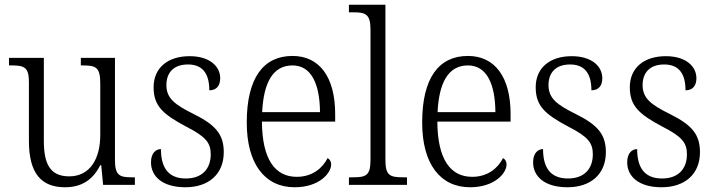

<svg xmlns="http://www.w3.org/2000/svg" viewBox="-20 -780 3016 810"><path d="M254 10C323 10 371 -20 403 -83H407L415 0H549V-32H537C487 -32 465 -38 465 -103V-536H321V-504H329C384 -504 403 -497 403 -428V-210C403 -112 361 -36 272 -36C189 -36 165 -92 165 -186V-536H18V-504H28C82 -504 102 -497 102 -434V-185C102 -49 154 10 254 10Z M762 10C860 10 924 -45 924 -138C924 -211 892 -252 797 -299C718 -338 682 -365 682 -421C682 -471 710 -508 773 -508C832 -508 863 -473 863 -399C893 -399 909 -418 909 -450C909 -499 866 -543 780 -543C688 -543 628 -494 628 -412C628 -333 667 -298 767 -245C849 -203 869 -177 869 -129C869 -68 833 -27 764 -27C686 -27 659 -78 659 -151C639 -151 617 -136 617 -95C617 -37 664 10 762 10Z M1223 10C1326 10 1377 -49 1377 -86C1377 -100 1370 -109 1362 -113C1341 -71 1298 -34 1232 -34C1140 -34 1086 -108 1085 -267H1394V-299C1394 -456 1327 -544 1214 -544C1091 -544 1021 -451 1021 -263C1021 -89 1097 10 1223 10ZM1330 -307H1086C1092 -431 1131 -504 1214 -504C1294 -504 1329 -425 1330 -307Z M1452 0H1697V-32H1682C1625 -32 1606 -39 1606 -105V-760H1452V-728H1472C1521 -728 1543 -721 1543 -656V-105C1543 -39 1524 -32 1468 -32H1452Z M1963 10C2066 10 2117 -49 2117 -86C2117 -100 2110 -109 2102 -113C2081 -71 2038 -34 1972 -34C1880 -34 1826 -108 1825 -267H2134V-299C2134 -456 2067 -544 1954 -544C1831 -544 1761 -451 1761 -263C1761 -89 1837 10 1963 10ZM2070 -307H1826C1832 -431 1871 -504 1954 -504C2034 -504 2069 -425 2070 -307Z M2374 10C2472 10 2536 -45 2536 -138C2536 -211 2504 -252 2409 -299C2330 -338 2294 -365 2294 -421C2294 -471 2322 -508 2385 -508C2444 -508 2475 -473 2475 -399C2505 -399 2521 -418 2521 -450C2521 -499 2478 -543 2392 -543C2300 -543 2240 -494 2240 -412C2240 -333 2279 -298 2379 -245C2461 -203 2481 -177 2481 -129C2481 -68 2445 -27 2376 -27C2298 -27 2271 -78 2271 -151C2251 -151 2229 -136 2229 -95C2229 -37 2276 10 2374 10Z M2771 10C2869 10 2933 -45 2933 -138C2933 -211 2901 -252 2806 -299C2727 -338 2691 -365 2691 -421C2691 -471 2719 -508 2782 -508C2841 -508 2872 -473 2872 -399C2902 -399 2918 -418 2918 -450C2918 -499 2875 -543 2789 -543C2697 -543 2637 -494 2637 -412C2637 -333 2676 -298 2776 -245C2858 -203 2878 -177 2878 -129C2878 -68 2842 -27 2773 -27C2695 -27 2668 -78 2668 -151C2648 -151 2626 -136 2626 -95C2626 -37 2673 10 2771 10Z"/></svg>

Font: Noto Serif Khmer SemiCondensed Light
Style: Regular
Weight: 300
Width: 4
Designer: Danh Hong and the Monotype Design Team
Foundry: Monotype Imaging Inc.
Version: Version 2.004